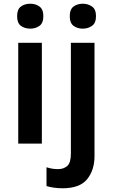

<svg xmlns="http://www.w3.org/2000/svg" viewBox="-20 -772 607 1032"><path d="M143 -752Q171 -752 192 -737Q213 -722 213 -685Q213 -648 192 -633Q171 -618 143 -618Q113 -618 92.5 -633Q72 -648 72 -685Q72 -722 92.5 -737Q113 -752 143 -752ZM205 -542V0H78V-542ZM355 -685Q355 -722 375.5 -737Q396 -752 425 -752Q453 -752 474.5 -737Q496 -722 496 -685Q496 -648 474.5 -633Q453 -618 425 -618Q396 -618 375.5 -633Q355 -648 355 -685ZM316 240Q292 240 268.5 236.5Q245 233 230 228V127Q245 132 260 134.5Q275 137 293 137Q322 137 341.5 120Q361 103 361 53V-542H488V67Q488 142 448.5 191Q409 240 316 240Z"/></svg>

Font: Noto Sans Lao Looped SemiBold
Style: Regular
Weight: 600
Designer: Mark Frömberg, Ben Mitchell
Foundry: The Fontpad Ltd
Version: Version 1.002; ttfautohint (v1.8.4.7-5d5b)